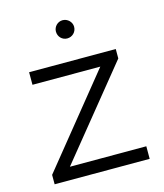

<svg xmlns="http://www.w3.org/2000/svg" viewBox="-109 -804 756 886"><g transform="rotate(-15 269.0 -361.0)"><path d="M273 -635C297 -635 317 -654 317 -679C317 -702 297 -722 273 -722C249 -722 230 -702 230 -679C230 -654 249 -635 273 -635ZM496 0V-60H131L476 -485V-530H62V-470H386L42 -45V0Z"/></g></svg>

Font: Roundo
Style: Regular
Weight: 400
Designer: Shiva Nallaperumal
Foundry: Indian Type Foundry
Version: Version 2.000